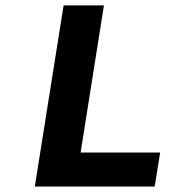

<svg xmlns="http://www.w3.org/2000/svg" viewBox="-20 -680 640 700"><path d="M106.9 0 211.9 -660.2H358.9L273.9 -124H564L543.9 0Z"/></svg>

Font: Office Code Pro D Bold Italic
Style: Regular
Weight: 700
Italic angle: -9°
Designer: Nathan Rutzky & Paul D. Hunt
Foundry: Adobe Systems Incorporated
Version: Version 1.004;PS 001.004;hotconv 1.0.70;makeotf.lib2.5.58329